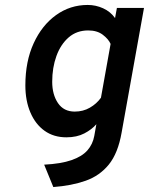

<svg xmlns="http://www.w3.org/2000/svg" viewBox="-20 -543 602 776"><path d="M195.5 213 158.5 122.5Q226.5 119 269 104.2Q311.5 89.5 333.2 64.8Q355 40 361 6.5L369.5 -41Q351 -19.5 320.8 -3.8Q290.5 12 248.5 12Q197 12 160 -14.5Q123 -41 102.8 -88.5Q82.5 -136 82.5 -198Q82.5 -295 116 -368Q149.5 -441 206.5 -482Q263.5 -523 334.5 -523Q367 -523 396.8 -509.5Q426.5 -496 445 -470L452.5 -511H562L471.5 -7Q457 76 420 121.8Q383 167.5 326.2 187.5Q269.5 207.5 195.5 213ZM282 -92Q316 -92 343.2 -107.8Q370.5 -123.5 388 -148L427 -365.5Q418.5 -385 395.5 -402.5Q372.5 -420 336.5 -420Q290 -420 257.5 -391.8Q225 -363.5 208 -316.5Q191 -269.5 191 -212.5Q191 -161 214.2 -126.5Q237.5 -92 282 -92Z"/></svg>

Font: Overpass SemiBold
Style: Italic
Weight: 600
Italic angle: -10°
Designer: Delve Withrington, Dave Bailey, Thomas Jockin
Foundry: Delve Fonts LLC
Version: Version 4.000